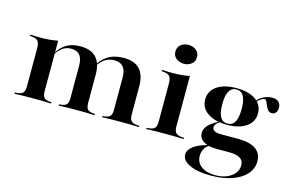

<svg xmlns="http://www.w3.org/2000/svg" viewBox="-100 -873 2001 1309"><g transform="rotate(15 900.5 -218.0)"><path d="M157.3 -2.4Q121.8 -2.4 93.1 -2Q64.5 -1.6 25 0V-8.9L39.5 -9.7Q70.2 -12.1 82.3 -25Q94.4 -37.9 94.4 -69.4V-208.9H219.4V-69.4Q219.4 -37.9 231.5 -25Q243.5 -12.1 272.6 -9.7L283.9 -8.9V0Q246.8 -1.6 219 -2Q191.1 -2.4 157.3 -2.4ZM94.4 -208.9V-340.3Q94.4 -375 82.3 -389.9Q70.2 -404.8 37.1 -407.3L25 -408.9V-417.7Q49.2 -416.1 64.5 -415.7Q79.8 -415.3 99.2 -415.3Q133.9 -415.3 162.9 -418.1Q191.9 -421 219.4 -426.6V-417.7V-208.9ZM401.6 -208.9V-296.8Q401.6 -347.6 381.9 -372.2Q362.1 -396.8 321 -396.8Q281.5 -396.8 252 -372.6Q222.6 -348.4 199.2 -296.8L196.8 -302.4Q225 -367.7 269.4 -398.4Q313.7 -429 375.8 -429Q451.6 -429 489.1 -388.7Q526.6 -348.4 526.6 -267.7V-208.9ZM464.5 -2.4Q429.8 -2.4 402.4 -2Q375 -1.6 337.1 0V-8.9L348.4 -9.7Q378.2 -12.1 389.9 -25Q401.6 -37.9 401.6 -69.4V-208.9H526.6V-69.4Q526.6 -37.9 538.3 -25Q550 -12.1 579.8 -9.7L591.1 -8.9V0Q554 -1.6 526.2 -2Q498.4 -2.4 464.5 -2.4ZM708.9 -208.9V-296.8Q708.9 -347.6 687.9 -372.2Q666.9 -396.8 625.8 -396.8Q586.3 -396.8 555.2 -375Q524.2 -353.2 497.6 -304.8L495.2 -312.9Q525 -371 571 -400Q616.9 -429 683.1 -429Q759.7 -429 796.8 -388.7Q833.9 -348.4 833.9 -267.7V-208.9ZM771.8 -2.4Q737.1 -2.4 709.7 -2Q682.3 -1.6 644.4 0V-8.9L655.6 -9.7Q685.5 -12.1 697.2 -25Q708.9 -37.9 708.9 -69.4V-208.9H833.9V-69.4Q833.9 -37.9 846.4 -25Q858.9 -12.1 889.5 -9.7L903.2 -8.9V0Q865.3 -1.6 836.3 -2Q807.3 -2.4 771.8 -2.4Z M1024.2 -208.9V-340.3Q1024.2 -375 1012.1 -389.9Q1000 -404.8 966.9 -407.3L954.8 -408.9V-417.7Q979 -416.1 994.4 -415.7Q1009.7 -415.3 1029 -415.3Q1063.7 -415.3 1092.7 -418.1Q1121.8 -421 1149.2 -426.6V-417.7V-208.9ZM1087.1 -2.4Q1051.6 -2.4 1023 -2Q994.4 -1.6 954.8 0V-8.9L969.4 -9.7Q1000 -12.1 1012.1 -25Q1024.2 -37.9 1024.2 -69.4V-208.9H1149.2V-69.4Q1149.2 -37.9 1161.7 -25Q1174.2 -12.1 1204.8 -9.7L1219.4 -8.9V0Q1180.6 -1.6 1151.6 -2Q1122.6 -2.4 1087.1 -2.4ZM1087.1 -496Q1056.5 -496 1033.5 -513.3Q1010.5 -530.6 1010.5 -562.1Q1010.5 -594.4 1033.1 -611.7Q1055.6 -629 1086.3 -629Q1116.9 -629 1139.9 -611.7Q1162.9 -594.4 1162.9 -562.1Q1162.9 -530.6 1139.9 -513.3Q1116.9 -496 1087.1 -496Z M1460.5 192.7Q1367.7 192.7 1312.1 166.9Q1256.5 141.1 1256.5 98.4Q1256.5 65.3 1291.9 39.1Q1327.4 12.9 1393.5 -4.8L1400.8 -1.6Q1379 10.5 1366.9 32.7Q1354.8 54.8 1354.8 81.5Q1354.8 128.2 1391.5 155.2Q1428.2 182.3 1491.9 182.3Q1537.1 182.3 1571.4 167.7Q1605.6 153.2 1625.4 128.6Q1645.2 104 1645.2 71.8Q1645.2 38.7 1619.8 22.6Q1594.4 6.5 1542.7 6.5H1450Q1393.5 6.5 1360.5 -14.9Q1327.4 -36.3 1327.4 -73.4Q1327.4 -101.6 1350.4 -127Q1373.4 -152.4 1420.2 -175.8L1428.2 -175Q1410.5 -163.7 1402.8 -152.8Q1395.2 -141.9 1395.2 -130.6Q1395.2 -114.5 1410.5 -106Q1425.8 -97.6 1454.8 -97.6H1577.4Q1659.7 -97.6 1702 -68.5Q1744.4 -39.5 1744.4 16.9Q1744.4 69.4 1708.9 108.9Q1673.4 148.4 1609.7 170.6Q1546 192.7 1460.5 192.7ZM1479 -170.2Q1393.5 -170.2 1342.3 -204.8Q1291.1 -239.5 1291.1 -299.2Q1291.1 -359.7 1341.9 -394.4Q1392.7 -429 1478.2 -429Q1563.7 -429 1613.7 -394.8Q1663.7 -360.5 1663.7 -299.2Q1663.7 -239.5 1613.7 -204.8Q1563.7 -170.2 1479 -170.2ZM1479.8 -179Q1514.5 -179 1531.5 -208.9Q1548.4 -238.7 1548.4 -299.2Q1548.4 -360.5 1531.5 -390.3Q1514.5 -420.2 1480.6 -420.2Q1446.8 -420.2 1429.4 -390.3Q1412.1 -360.5 1412.1 -299.2Q1412.1 -238.7 1428.6 -208.9Q1445.2 -179 1479.8 -179ZM1754 -325.8Q1736.3 -325.8 1725.8 -338.3Q1715.3 -350.8 1709.3 -366.5Q1703.2 -382.3 1697.2 -394.4Q1691.1 -406.5 1681.5 -406.5Q1675.8 -406.5 1663.7 -400Q1651.6 -393.5 1639.1 -381.9Q1626.6 -370.2 1618.5 -351.6L1613.7 -358.9Q1627.4 -389.5 1661.3 -409.3Q1695.2 -429 1732.3 -429Q1759.7 -429 1775.8 -414.5Q1791.9 -400 1791.9 -374.2Q1791.9 -353.2 1781.5 -339.5Q1771 -325.8 1754 -325.8Z"/></g></svg>

Font: Playfair 144pt SemiExpanded ExtraBold
Style: Regular
Weight: 800
Width: 6
Designer: Claus Eggers Sørensen
Foundry: Claus Eggers Sørensen
Version: Version 2.203